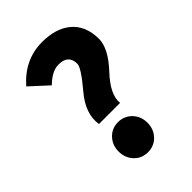

<svg xmlns="http://www.w3.org/2000/svg" viewBox="-231 -882 997 997"><g transform="rotate(-45 268.0 -383.0)"><path d="M176 -270Q162 -358 238 -447Q318 -542 318 -570Q318 -637 246 -637Q197 -637 145 -585L47 -675Q139 -780 268 -780Q367 -780 425 -733Q489 -681 489 -582Q489 -513 405 -423Q324 -337 331 -270ZM177 -18Q147 -50 147 -97Q147 -143 177 -175Q207 -207 253 -207Q298 -207 329 -175Q359 -143 359 -97Q359 -50 329 -18Q298 14 253 14Q207 14 177 -18Z"/></g></svg>

Font: KaiGen Gothic KR Heavy
Style: Heavy
Weight: 900
Designer: Ryoko NISHIZUKA  (kana & ideographs); Paul D. Hunt (Latin, Greek & Cyrillic); Wenlong ZHANG  (bopomofo); Sandoll Communi
Foundry: Adobe Systems Incorporated
Version: Version 1.002 March 28, 2018